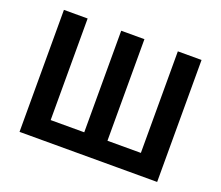

<svg xmlns="http://www.w3.org/2000/svg" viewBox="-122 -918 1261 1096"><g transform="rotate(20 509.0 -370.5)"><path d="M91 -741H235V-124H439V-741H580V-124H783V-741H927V0H91Z"/></g></svg>

Font: Merged Yaku Han JP
Style: Bold
Weight: 700
Designer: Ryoko NISHIZUKA 西塚涼子 (kana, bopomofo & ideographs); Paul D. Hunt (Latin, Greek & Cyrillic); Sandoll Communications 산돌커뮤니
Foundry: Adobe
Version: Version 2.004